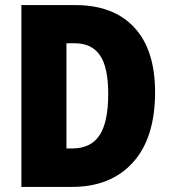

<svg xmlns="http://www.w3.org/2000/svg" viewBox="-20 -827 671 754"><path d="M589 -465Q589 -285 502 -189Q415 -93 263 -93H64V-807H276Q426 -807 507.5 -719Q589 -631 589 -465ZM405 -458Q405 -563 372.5 -610Q340 -657 274 -657H241V-244H263Q337 -244 371 -296Q405 -348 405 -458Z"/></svg>

Font: Noto Sans Kannada UI Condensed Black
Style: Regular
Weight: 900
Width: 3
Designer: Jelle Bosma - Monotype Design Team
Foundry: Monotype Imaging Inc.
Version: Version 2.005; ttfautohint (v1.8.4.7-5d5b)